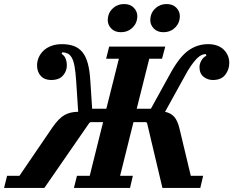

<svg xmlns="http://www.w3.org/2000/svg" viewBox="-64 -928 1152 948"><path d="M-29 -60H32L195 -299Q227 -345 255.5 -360.5Q284 -376 322 -376L312 -530Q309 -574 304 -601Q299 -628 290.5 -643Q282 -658 270.5 -663.5Q259 -669 244 -670L240 -662Q254 -654 260 -638.5Q266 -623 266 -604Q266 -577 247 -555Q228 -533 188 -533Q156 -533 137.5 -553Q119 -573 119 -605Q119 -626 127.5 -645Q136 -664 151.5 -678.5Q167 -693 190 -701.5Q213 -710 242 -710Q275 -710 300 -701Q325 -692 342.5 -671Q360 -650 369.5 -615Q379 -580 382 -529L391 -391H461L523 -638H460L475 -698H752L736 -638H673L611 -391H681L778 -567Q822 -647 866 -678.5Q910 -710 963 -710Q1013 -710 1040.5 -683Q1068 -656 1068 -617Q1068 -584 1048 -558.5Q1028 -533 987 -533Q961 -533 941 -549Q921 -565 921 -597Q921 -612 930 -628.5Q939 -645 955 -653L952 -661Q941 -661 930.5 -656Q920 -651 907.5 -638.5Q895 -626 879.5 -604Q864 -582 845 -546L751 -376Q779 -370 796 -351.5Q813 -333 823 -290L878 -60H939L925 0H738L662 -321L657 -325H595L529 -60H592L578 0H301L316 -60H379L445 -325H383L377 -321L155 0H-44ZM533 -769Q503 -769 485.5 -787Q468 -805 468 -829Q468 -839 471 -851Q477 -874 498 -891Q519 -908 549 -908Q579 -908 596.5 -890Q614 -872 614 -848Q614 -838 611 -826Q605 -803 584 -786Q563 -769 533 -769ZM743 -769Q713 -769 695.5 -787Q678 -805 678 -829Q678 -839 681 -851Q687 -874 708 -891Q729 -908 759 -908Q789 -908 806.5 -890Q824 -872 824 -848Q824 -838 821 -826Q815 -803 794 -786Q773 -769 743 -769Z"/></svg>

Font: IBM Plex Serif
Style: Bold Italic
Weight: 700
Italic angle: -14°
Designer: Mike Abbink, Paul van der Laan, Pieter van Rosmalen
Foundry: Bold Monday
Version: Version 3.001